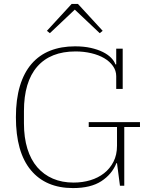

<svg xmlns="http://www.w3.org/2000/svg" viewBox="-20 -946 788 978"><path d="M352 12Q213 12 137 -79.5Q61 -171 61 -349Q61 -440 81.5 -508Q102 -576 141 -621Q180 -666 236 -688Q292 -710 362 -710Q407 -710 442.5 -702Q478 -694 504 -681Q530 -668 546 -651.5Q562 -635 568 -618H572V-698H605V-493H572V-558Q572 -586 555.5 -609.5Q539 -633 511 -649.5Q483 -666 445 -675Q407 -684 365 -684Q237 -684 169.5 -606.5Q102 -529 102 -380V-318Q102 -245 119.5 -188.5Q137 -132 170 -94Q203 -56 249.5 -36Q296 -16 355 -16Q400 -16 440 -28Q480 -40 510 -63.5Q540 -87 558 -122Q576 -157 576 -204V-299H432V-324H693V-299H613V0H591L576 -115H573Q550 -58 496 -23Q442 12 352 12ZM219 -789 345 -926H377L503 -789L488 -777L361 -897L234 -777Z"/></svg>

Font: IBM Plex Serif ExtLt
Style: Regular
Weight: 200
Designer: Mike Abbink, Paul van der Laan, Pieter van Rosmalen
Foundry: Bold Monday
Version: Version 3.001